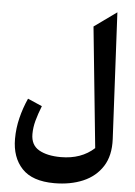

<svg xmlns="http://www.w3.org/2000/svg" viewBox="-67 -842 823 1169"><g transform="rotate(5 344.5 -257.0)"><path d="M602.1 -791.5 641.1 -20Q646 80.6 603.8 146.7Q561.5 212.9 484.9 245.6Q408.2 278.3 309.6 278.3Q175.3 278.3 111.8 210.7Q48.3 143.1 48.3 29.8Q48.3 -35.6 64 -98.6Q79.6 -161.6 106 -220.2L193.8 -182.1Q174.3 -132.8 162.8 -90.8Q151.4 -48.8 151.4 -8.3Q151.4 59.1 201.7 87.9Q252 116.7 335.4 116.7Q460.4 116.7 539.6 43.9L464.8 -692.9Z"/></g></svg>

Font: Pinar DS4-SemiBold
Style: Regular
Weight: 600
Designer: Amin Abedi
Version: Version 2.000